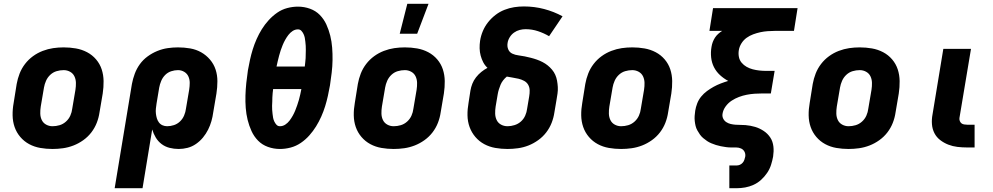

<svg xmlns="http://www.w3.org/2000/svg" viewBox="-20 -778 5240 1013"><path d="M257 8Q224 8 192.5 2.5Q161 -3 134 -17.5Q107 -32 87 -55.5Q67 -79 57 -108Q47 -137 46.5 -169.5Q46 -202 52 -235L68 -335Q73 -363 83.5 -390Q94 -417 112 -440.5Q130 -464 154 -481.5Q178 -499 205.5 -509.5Q233 -520 260.5 -524Q288 -528 316 -528Q349 -528 380.5 -522.5Q412 -517 439.5 -502.5Q467 -488 487 -464.5Q507 -441 516.5 -412Q526 -383 526.5 -350.5Q527 -318 522 -285L505 -185Q501 -157 490.5 -130Q480 -103 462 -79.5Q444 -56 419.5 -38.5Q395 -21 368 -10.5Q341 0 313 4Q285 8 257 8ZM257 -112Q276 -112 294.5 -117.5Q313 -123 328 -136.5Q343 -150 351 -168Q359 -186 361 -204L378 -304Q381 -323 380.5 -341.5Q380 -360 372.5 -375.5Q365 -391 349.5 -399.5Q334 -408 316 -408Q297 -408 278.5 -402.5Q260 -397 245.5 -383.5Q231 -370 223 -352Q215 -334 212 -316L195 -216Q192 -197 192.5 -178.5Q193 -160 200.5 -144.5Q208 -129 223.5 -120.5Q239 -112 257 -112Z M585 215 676 -335Q681 -362 691 -389Q701 -416 718 -439.5Q735 -463 759 -480.5Q783 -498 810 -509Q837 -520 864.5 -524Q892 -528 919 -528Q952 -528 983.5 -522.5Q1015 -517 1041.5 -502Q1068 -487 1088 -463.5Q1108 -440 1117.5 -411Q1127 -382 1127 -349.5Q1127 -317 1122 -285L1105 -185Q1102 -162 1095.5 -139Q1089 -116 1078 -94Q1067 -72 1051 -52.5Q1035 -33 1014 -18.5Q993 -4 969.5 2Q946 8 923 8Q898 8 874.5 2Q851 -4 832.5 -18Q814 -32 802 -52Q790 -72 783 -95L732 215ZM862 -112Q880 -112 898 -118Q916 -124 930 -137.5Q944 -151 951.5 -169Q959 -187 961 -204L978 -304Q981 -323 981 -341Q981 -359 974 -374.5Q967 -390 952 -399Q937 -408 919 -408Q901 -408 883 -402Q865 -396 851.5 -382.5Q838 -369 830.5 -351Q823 -333 820 -316L806 -232Q804 -219 802.5 -205.5Q801 -192 802.5 -179Q804 -166 807.5 -154Q811 -142 818.5 -132Q826 -122 837.5 -117Q849 -112 862 -112Z M1457 8Q1424 8 1393.5 -3Q1363 -14 1341.5 -36Q1320 -58 1307 -86.5Q1294 -115 1286.5 -145.5Q1279 -176 1276.5 -208.5Q1274 -241 1275 -274Q1276 -307 1279.5 -340.5Q1283 -374 1288 -407Q1293 -435 1299 -462.5Q1305 -490 1313.5 -517.5Q1322 -545 1334 -572Q1346 -599 1361.5 -624Q1377 -649 1397.5 -671.5Q1418 -694 1442.5 -711Q1467 -728 1495.5 -735.5Q1524 -743 1552 -743Q1585 -743 1615.5 -732Q1646 -721 1667.5 -699Q1689 -677 1702 -648.5Q1715 -620 1722.5 -589.5Q1730 -559 1732.5 -526.5Q1735 -494 1734.5 -461Q1734 -428 1730 -394.5Q1726 -361 1721 -328Q1716 -300 1710 -272.5Q1704 -245 1695.5 -217.5Q1687 -190 1675 -163Q1663 -136 1647.5 -111Q1632 -86 1612 -63.5Q1592 -41 1567 -24Q1542 -7 1513.5 0.5Q1485 8 1457 8ZM1439 -427H1588Q1589 -438 1590.5 -449Q1592 -460 1592.5 -471Q1593 -482 1593 -493Q1593 -504 1593.5 -515Q1594 -526 1593 -536.5Q1592 -547 1591 -558Q1590 -569 1588 -579Q1586 -589 1581.5 -598.5Q1577 -608 1570 -615.5Q1563 -623 1552 -623Q1537 -623 1524 -614.5Q1511 -606 1501.5 -593.5Q1492 -581 1484.5 -567.5Q1477 -554 1471.5 -540.5Q1466 -527 1461 -512.5Q1456 -498 1452.5 -484Q1449 -470 1445.5 -456Q1442 -442 1439 -427ZM1457 -112Q1472 -112 1485 -120.5Q1498 -129 1507.5 -141.5Q1517 -154 1524.5 -167.5Q1532 -181 1537.5 -194.5Q1543 -208 1548 -222.5Q1553 -237 1557 -251Q1561 -265 1564 -279Q1567 -293 1570 -308H1421Q1420 -297 1418.5 -286Q1417 -275 1417 -264Q1417 -253 1416.5 -242Q1416 -231 1415.5 -220Q1415 -209 1416 -198.5Q1417 -188 1418 -177Q1419 -166 1421 -156Q1423 -146 1427.5 -136.5Q1432 -127 1439 -119.5Q1446 -112 1457 -112Z M2057 8Q2024 8 1992.5 2.5Q1961 -3 1934 -17.5Q1907 -32 1887 -55.5Q1867 -79 1857 -108Q1847 -137 1846.5 -169.5Q1846 -202 1852 -235L1868 -335Q1873 -363 1883.5 -390Q1894 -417 1912 -440.5Q1930 -464 1954 -481.5Q1978 -499 2005.5 -509.5Q2033 -520 2060.5 -524Q2088 -528 2116 -528Q2149 -528 2180.5 -522.5Q2212 -517 2239.5 -502.5Q2267 -488 2287 -464.5Q2307 -441 2316.5 -412Q2326 -383 2326.5 -350.5Q2327 -318 2322 -285L2305 -185Q2301 -157 2290.5 -130Q2280 -103 2262 -79.5Q2244 -56 2219.5 -38.5Q2195 -21 2168 -10.5Q2141 0 2113 4Q2085 8 2057 8ZM2057 -112Q2076 -112 2094.5 -117.5Q2113 -123 2128 -136.5Q2143 -150 2151 -168Q2159 -186 2161 -204L2178 -304Q2181 -323 2180.5 -341.5Q2180 -360 2172.5 -375.5Q2165 -391 2149.5 -399.5Q2134 -408 2116 -408Q2097 -408 2078.5 -402.5Q2060 -397 2045.5 -383.5Q2031 -370 2023 -352Q2015 -334 2012 -316L1995 -216Q1992 -197 1992.5 -178.5Q1993 -160 2000.5 -144.5Q2008 -129 2023.5 -120.5Q2039 -112 2057 -112ZM2089 -600 2129 -758H2241L2181 -600Z M2658 8Q2625 8 2593.5 2.5Q2562 -3 2535 -17.5Q2508 -32 2488 -55.5Q2468 -79 2457.5 -108Q2447 -137 2446.5 -169.5Q2446 -202 2452 -235L2462 -300Q2465 -318 2472 -336Q2479 -354 2491.5 -370Q2504 -386 2519.5 -398.5Q2535 -411 2552 -420Q2538 -433 2529.5 -449.5Q2521 -466 2516 -484.5Q2511 -503 2510.5 -523Q2510 -543 2513 -563Q2517 -589 2527.5 -614Q2538 -639 2555 -660.5Q2572 -682 2594 -699Q2616 -716 2641.5 -726Q2667 -736 2692.5 -740Q2718 -744 2744 -744Q2799 -744 2850.5 -730.5Q2902 -717 2948 -692L2877 -587Q2850 -603 2818.5 -613.5Q2787 -624 2753 -624Q2738 -624 2722 -620Q2706 -616 2692 -606Q2678 -596 2669 -581Q2660 -566 2658 -551Q2655 -533 2661.5 -517.5Q2668 -502 2683 -495Q2698 -488 2715 -486Q2732 -484 2748.5 -480.5Q2765 -477 2781 -473Q2797 -469 2812.5 -463.5Q2828 -458 2842.5 -450.5Q2857 -443 2869.5 -433Q2882 -423 2892.5 -410.5Q2903 -398 2909.5 -383.5Q2916 -369 2919 -352.5Q2922 -336 2923 -319Q2924 -302 2921.5 -284.5Q2919 -267 2916 -250L2905 -185Q2901 -157 2890.5 -130Q2880 -103 2862 -79.5Q2844 -56 2819.5 -38.5Q2795 -21 2768.5 -10.5Q2742 0 2713.5 4Q2685 8 2658 8ZM2658 -112Q2676 -112 2695 -118Q2714 -124 2728.5 -137Q2743 -150 2751 -168Q2759 -186 2761 -204L2772 -269Q2775 -286 2774.5 -302Q2774 -318 2766.5 -331Q2759 -344 2745 -351.5Q2731 -359 2716 -362.5Q2701 -366 2685 -368.5Q2669 -371 2654 -374Q2643 -365 2634.5 -354Q2626 -343 2621 -331Q2616 -319 2612 -306Q2608 -293 2606 -281L2595 -216Q2592 -197 2592.5 -178.5Q2593 -160 2600.5 -144.5Q2608 -129 2623.5 -120.5Q2639 -112 2658 -112Z M3257 8Q3224 8 3192.5 2.5Q3161 -3 3134 -17.5Q3107 -32 3087 -55.5Q3067 -79 3057 -108Q3047 -137 3046.5 -169.5Q3046 -202 3052 -235L3068 -335Q3073 -363 3083.5 -390Q3094 -417 3112 -440.5Q3130 -464 3154 -481.5Q3178 -499 3205.5 -509.5Q3233 -520 3260.5 -524Q3288 -528 3316 -528Q3349 -528 3380.5 -522.5Q3412 -517 3439.5 -502.5Q3467 -488 3487 -464.5Q3507 -441 3516.5 -412Q3526 -383 3526.5 -350.5Q3527 -318 3522 -285L3505 -185Q3501 -157 3490.5 -130Q3480 -103 3462 -79.5Q3444 -56 3419.5 -38.5Q3395 -21 3368 -10.5Q3341 0 3313 4Q3285 8 3257 8ZM3257 -112Q3276 -112 3294.5 -117.5Q3313 -123 3328 -136.5Q3343 -150 3351 -168Q3359 -186 3361 -204L3378 -304Q3381 -323 3380.5 -341.5Q3380 -360 3372.5 -375.5Q3365 -391 3349.5 -399.5Q3334 -408 3316 -408Q3297 -408 3278.5 -402.5Q3260 -397 3245.5 -383.5Q3231 -370 3223 -352Q3215 -334 3212 -316L3195 -216Q3192 -197 3192.5 -178.5Q3193 -160 3200.5 -144.5Q3208 -129 3223.5 -120.5Q3239 -112 3257 -112Z M3828 215V95H3867Q3875 95 3883.5 91.5Q3892 88 3898.5 80.5Q3905 73 3907.5 64.5Q3910 56 3912 48Q3914 34 3908 22.5Q3902 11 3890 5.5Q3878 0 3864 0Q3850 0 3836.5 0Q3823 0 3809.5 -2Q3796 -4 3783 -6.5Q3770 -9 3757.5 -13Q3745 -17 3733 -22Q3721 -27 3710.5 -34Q3700 -41 3690 -49.5Q3680 -58 3673 -68Q3666 -78 3659.5 -89.5Q3653 -101 3650 -113.5Q3647 -126 3645.5 -139.5Q3644 -153 3645 -166.5Q3646 -180 3648 -194Q3651 -213 3658.5 -232.5Q3666 -252 3679.5 -268.5Q3693 -285 3710 -297.5Q3727 -310 3745 -320Q3763 -330 3782.5 -337.5Q3802 -345 3822 -351Q3798 -364 3778.5 -382Q3759 -400 3747 -423.5Q3735 -447 3732 -475Q3729 -503 3734 -531Q3736 -544 3740.5 -556Q3745 -568 3752 -579Q3759 -590 3769 -599Q3779 -608 3790 -615H3723L3742 -735H4188L4169 -615H4067Q4049 -615 4029.5 -613.5Q4010 -612 3991.5 -608Q3973 -604 3954 -597Q3935 -590 3919 -578.5Q3903 -567 3892 -549.5Q3881 -532 3878 -513Q3875 -495 3878.5 -477.5Q3882 -460 3893 -447Q3904 -434 3919 -425.5Q3934 -417 3951 -412.5Q3968 -408 3986 -406Q4004 -404 4023 -404H4067L4047 -285H4003Q3982 -285 3961 -283.5Q3940 -282 3919.5 -278Q3899 -274 3879 -266.5Q3859 -259 3840.5 -247Q3822 -235 3808.5 -216.5Q3795 -198 3792 -177Q3790 -164 3795.5 -152.5Q3801 -141 3811.5 -134Q3822 -127 3834.5 -124Q3847 -121 3860 -120Q3873 -119 3886.5 -119Q3900 -119 3913 -118Q3926 -117 3939 -114.5Q3952 -112 3964 -108.5Q3976 -105 3987.5 -99.5Q3999 -94 4009.5 -87Q4020 -80 4028.5 -71.5Q4037 -63 4044 -52.5Q4051 -42 4055 -30Q4059 -18 4060.5 -5Q4062 8 4061.5 21Q4061 34 4059 48Q4055 70 4048 92Q4041 114 4027.5 134Q4014 154 3996 170.5Q3978 187 3956 197Q3934 207 3911.5 211Q3889 215 3867 215Z M4457 8Q4424 8 4392.5 2.5Q4361 -3 4334 -17.5Q4307 -32 4287 -55.5Q4267 -79 4257 -108Q4247 -137 4246.5 -169.5Q4246 -202 4252 -235L4268 -335Q4273 -363 4283.5 -390Q4294 -417 4312 -440.5Q4330 -464 4354 -481.5Q4378 -499 4405.5 -509.5Q4433 -520 4460.5 -524Q4488 -528 4516 -528Q4549 -528 4580.5 -522.5Q4612 -517 4639.5 -502.5Q4667 -488 4687 -464.5Q4707 -441 4716.5 -412Q4726 -383 4726.5 -350.5Q4727 -318 4722 -285L4705 -185Q4701 -157 4690.5 -130Q4680 -103 4662 -79.5Q4644 -56 4619.5 -38.5Q4595 -21 4568 -10.5Q4541 0 4513 4Q4485 8 4457 8ZM4457 -112Q4476 -112 4494.5 -117.5Q4513 -123 4528 -136.5Q4543 -150 4551 -168Q4559 -186 4561 -204L4578 -304Q4581 -323 4580.5 -341.5Q4580 -360 4572.5 -375.5Q4565 -391 4549.5 -399.5Q4534 -408 4516 -408Q4497 -408 4478.5 -402.5Q4460 -397 4445.5 -383.5Q4431 -370 4423 -352Q4415 -334 4412 -316L4395 -216Q4392 -197 4392.5 -178.5Q4393 -160 4400.5 -144.5Q4408 -129 4423.5 -120.5Q4439 -112 4457 -112Z M5122 0H5082Q5056 0 5031 -3Q5006 -6 4983 -15Q4960 -24 4940.5 -39Q4921 -54 4910 -75.5Q4899 -97 4897 -122.5Q4895 -148 4900 -174L4957 -520H5103L5042 -155Q5041 -147 5044 -139.5Q5047 -132 5052.5 -127.5Q5058 -123 5066.5 -121.5Q5075 -120 5083 -120H5122Z"/></svg>

Font: Iosevka Aile Heavy
Style: Italic
Weight: 900
Italic angle: -9°
Designer: Belleve Invis
Foundry: Belleve Invis
Version: Version 31.1.0; ttfautohint (v1.8.4)